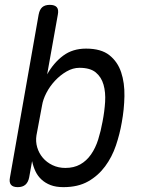

<svg xmlns="http://www.w3.org/2000/svg" viewBox="-20 -760 640 790"><path d="M53 10Q33 10 25 0Q17 -10 21 -30L139 -700Q143 -721 154 -730.5Q165 -740 185 -740Q205 -740 213.5 -730.5Q222 -721 218 -700L174 -454Q201 -502 240 -531Q279 -560 334 -560Q396 -560 430 -533Q464 -506 478.5 -462.5Q493 -419 492 -364.5Q491 -310 481 -256Q473 -209 457 -161.5Q441 -114 412.5 -75.5Q384 -37 342.5 -13.5Q301 10 241 10Q210 10 188 1.5Q166 -7 150.5 -21.5Q135 -36 126 -55Q117 -74 112 -97L100 -30Q96 -10 84.5 0Q73 10 53 10ZM249 -69Q284 -69 310 -83.5Q336 -98 354.5 -124.5Q373 -151 384 -186Q395 -221 402 -260Q410 -301 412.5 -340.5Q415 -380 406 -411.5Q397 -443 374 -462Q351 -481 307 -481Q280 -481 254 -466Q228 -451 206.5 -428Q185 -405 171 -378Q157 -351 153 -326L130 -203Q126 -178 133 -154Q140 -130 156 -111Q172 -92 196 -80.5Q220 -69 249 -69Z"/></svg>

Font: Maple Mono Light
Style: Italic
Weight: 300
Italic angle: -10°
Monospace: yes
Designer: subframe7536
Version: Version 7.000